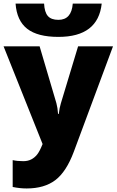

<svg xmlns="http://www.w3.org/2000/svg" viewBox="-21 -812 651 1072"><path d="M-1 -553.2H200.2L293.9 -235.8Q300.8 -210.9 303.2 -175.8H307.1Q311 -209.5 318.8 -234.9L415 -553.2H609.9L391.1 35.2Q349.1 147.5 287.8 193.8Q226.6 240.2 127.9 240.2Q89.8 240.2 49.8 231.9V82Q75.7 87.9 108.9 87.9Q134.3 87.9 153.3 78.1Q172.4 68.4 186.5 50.5Q200.7 32.7 216.8 -7.8ZM305.2 -606Q188.5 -606 130.6 -651.4Q72.8 -696.8 65.9 -792H225.1Q227.5 -744.1 246.1 -722.7Q264.6 -701.2 305.2 -701.2Q378.4 -701.2 385.3 -792H546.9Q526.9 -606 305.2 -606Z"/></svg>

Font: OpenSansExtrabold
Style: Regular
Weight: 800
Foundry: Ascender Corporation
Version: Version 1.10